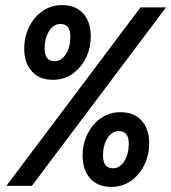

<svg xmlns="http://www.w3.org/2000/svg" viewBox="-20 -729 671 753"><path d="M188 -416Q134 -416 104.5 -449.5Q75 -483 75 -538Q75 -585 94.5 -624Q114 -663 147.5 -686Q181 -709 223 -709Q277 -709 306.5 -676Q336 -643 336 -587Q336 -540 316.5 -501Q297 -462 263.5 -439Q230 -416 188 -416ZM5 0 531 -700H631L105 0ZM194 -489Q221 -489 238.5 -517Q256 -545 256 -585Q256 -635 217 -635Q190 -635 172.5 -607Q155 -579 155 -539Q155 -489 194 -489ZM417 4Q363 4 333.5 -29.5Q304 -63 304 -118Q304 -165 323.5 -204Q343 -243 376.5 -266Q410 -289 452 -289Q506 -289 535.5 -256Q565 -223 565 -167Q565 -120 545.5 -81Q526 -42 492.5 -19Q459 4 417 4ZM423 -69Q450 -69 467.5 -97Q485 -125 485 -165Q485 -215 446 -215Q419 -215 401.5 -187Q384 -159 384 -119Q384 -69 423 -69Z"/></svg>

Font: Red Hat Mono
Style: Bold Italic
Weight: 700
Italic angle: -12°
Monospace: yes
Designer: Pentagram, MCKL
Foundry: Pentagram, MCKL
Version: Version 1.023; ttfautohint (v1.8.3)